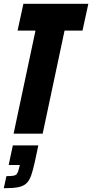

<svg xmlns="http://www.w3.org/2000/svg" viewBox="-23 -708 488 1017"><path d="M49 0 165 -546H70L101 -688H445L414 -546H319L203 0ZM-3 289 11 225Q37 225 49.5 222.5Q62 220 67.5 211.5Q73 203 77 186L82 166H23L45 62H180L162 147Q152 193 142 221.5Q132 250 115.5 264.5Q99 279 71 284Q43 289 -3 289Z"/></svg>

Font: Saira Condensed Black
Style: Italic
Weight: 900
Width: 3
Italic angle: -12°
Designer: Hector Gatti with collaboration of the Omnibus-Type team
Foundry: Omnibus-Type
Version: Version 1.101